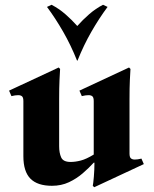

<svg xmlns="http://www.w3.org/2000/svg" viewBox="-20 -764 647 805"><path d="M573 -99 583 -76 375 21 369 15Q371 6 373.5 -23Q376 -52 376 -82H373Q353 -60 327 -37.5Q301 -15 269 0Q237 15 198 15Q137 15 107.5 -15Q78 -45 78 -109V-340Q78 -355 72.5 -360Q67 -365 56 -365Q44 -365 28 -361L18 -384L226 -481L232 -475Q231 -460 229.5 -428.5Q228 -397 228 -349V-151Q228 -123 236.5 -104Q245 -85 276 -85Q296 -85 319 -91Q342 -97 373 -116V-340Q373 -355 367.5 -360Q362 -365 351 -365Q339 -365 323 -361L313 -384L521 -481L527 -475Q526 -460 524.5 -428.5Q523 -397 523 -349V-120Q523 -105 529 -100Q535 -95 545 -95Q557 -95 573 -99ZM412 -744 431 -735Q396 -688 363.5 -631.5Q331 -575 305 -510H303Q277 -575 244.5 -631.5Q212 -688 177 -735L196 -744Q227 -728 254 -704.5Q281 -681 304 -655Q327 -681 354 -704.5Q381 -728 412 -744Z"/></svg>

Font: Bona Nova SC
Style: Bold
Weight: 700
Designer: Mateusz Machalski
Foundry: Capitalics
Version: Version 4.001; ttfautohint (v1.8.4.7-5d5b)